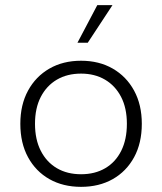

<svg xmlns="http://www.w3.org/2000/svg" viewBox="-20 -716 630 746"><path d="M295 10Q225 10 172 -20Q119 -50 89 -105Q59 -160 59 -235Q59 -309 89 -364Q119 -419 172 -449.5Q225 -480 295 -480Q365 -480 418 -449.5Q471 -419 501 -364Q531 -309 531 -235Q531 -160 501 -105Q471 -50 418 -20Q365 10 295 10ZM295 -39Q349 -39 389 -62.5Q429 -86 451 -130Q473 -174 473 -235Q473 -296 450.5 -339.5Q428 -383 388 -406.5Q348 -430 295 -430Q241 -430 201 -406.5Q161 -383 138.5 -339.5Q116 -296 116 -235Q116 -174 138.5 -130Q161 -86 201 -62.5Q241 -39 295 -39ZM281 -550 358 -696H417L321 -550Z"/></svg>

Font: Gantari Light
Style: Regular
Weight: 300
Designer: Anugrah Pasau
Foundry: Lafontype
Version: Version 1.000; ttfautohint (v1.8.3)